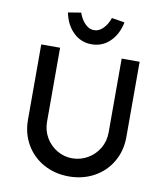

<svg xmlns="http://www.w3.org/2000/svg" viewBox="-98 -997 935 1084"><g transform="rotate(10 370.0 -455.5)"><path d="M652 -269Q652 -191 615.5 -128Q579 -65 514.5 -29.5Q450 6 370 6Q290 6 225.5 -29.5Q161 -65 124.5 -128Q88 -191 88 -269V-701H196V-278Q196 -227 220 -186Q244 -145 284.5 -121.5Q325 -98 370 -98Q418 -98 459 -121.5Q500 -145 524.5 -186Q549 -227 549 -278V-701H652ZM205 -905 279 -917Q291 -881 314.5 -856.5Q338 -832 367 -832Q396 -832 419.5 -856.5Q443 -881 455 -917L529 -905Q515 -835 471.5 -793Q428 -751 367 -751Q306 -751 262.5 -793Q219 -835 205 -905Z"/></g></svg>

Font: Lexend
Style: Regular
Weight: 400
Designer: Thomas Jockin
Foundry: Lexend
Version: Version 1.000